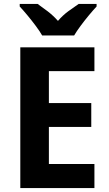

<svg xmlns="http://www.w3.org/2000/svg" viewBox="-20 -1020 554 974"><path d="M459 -66H83V-780H459V-659H228V-497H443V-376H228V-188H459ZM194 -840Q182 -861 161.5 -888.5Q141 -916 119 -942.5Q97 -969 80 -987V-1000H171Q194 -984 222 -962.5Q250 -941 274 -914Q298 -942 326.5 -963Q355 -984 379 -1000H470V-987Q453 -969 431 -942.5Q409 -916 389 -889Q369 -862 356 -840Z"/></svg>

Font: Noto Sans Malayalam UI SemiCondensed
Style: Bold
Weight: 700
Width: 4
Designer: Jelle Bosma - Monotype Design Team
Foundry: Monotype Imaging Inc.
Version: Version 2.104; ttfautohint (v1.8.4.7-5d5b)